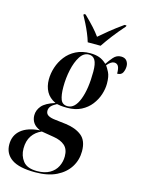

<svg xmlns="http://www.w3.org/2000/svg" viewBox="-215 -847 856 1167"><g transform="rotate(15 213.0 -263.0)"><path d="M125 240Q24 240 -23 207.5Q-70 175 -70 116Q-70 59 -29 25Q12 -9 89 -14Q58 -27 44.5 -47.5Q31 -68 31 -94Q31 -126 53.5 -153Q76 -180 136 -199Q96 -218 78 -251Q60 -284 60 -327Q60 -365 72.5 -403.5Q85 -442 110 -474.5Q135 -507 173.5 -526.5Q212 -546 263 -546Q295 -546 319.5 -537.5Q344 -529 367 -507Q382 -530 401.5 -552.5Q421 -575 449 -575Q473 -575 484.5 -560.5Q496 -546 496 -526Q496 -505 487 -486.5Q478 -468 452 -468Q452 -502 443.5 -515.5Q435 -529 418 -529Q398 -529 374 -500Q383 -488 395.5 -463.5Q408 -439 408 -393Q408 -360 396.5 -324.5Q385 -289 361 -258Q337 -227 300 -208Q263 -189 212 -189Q187 -189 170.5 -191Q154 -193 147 -195Q122 -182 111.5 -169.5Q101 -157 101 -141Q101 -122 116.5 -112.5Q132 -103 162 -100L230 -92Q292 -84 330 -54Q368 -24 368 43Q368 98 340 142.5Q312 187 258.5 213.5Q205 240 125 240ZM212 -199Q257 -199 283 -266Q309 -333 309 -442Q309 -492 296 -514Q283 -536 257 -536Q224 -536 202 -501.5Q180 -467 168.5 -414.5Q157 -362 157 -306Q157 -255 168 -227Q179 -199 212 -199ZM134 230Q182 230 213.5 212Q245 194 260 164Q275 134 275 100Q275 55 249.5 32.5Q224 10 179 3L101 -10Q63 6 41.5 38Q20 70 20 118Q20 164 46 197Q72 230 134 230ZM230 -606Q223 -630 211 -659Q199 -688 185.5 -714.5Q172 -741 162 -759L163 -766H174Q211 -730 234.5 -704Q258 -678 276 -653Q301 -675 336 -703.5Q371 -732 419 -766H431L430 -759Q393 -717 364 -679.5Q335 -642 311 -606Z"/></g></svg>

Font: Noto Serif Display ExtraCondensed SemiBold
Style: Italic
Weight: 600
Width: 2
Italic angle: -12°
Designer: Monotype Design Team
Foundry: Monotype Imaging Inc.
Version: Version 2.009